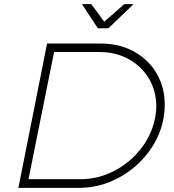

<svg xmlns="http://www.w3.org/2000/svg" viewBox="-20 -910 844 930"><path d="M778 -403Q778 -381 775 -357Q763 -260 703 -178Q643 -96 553 -48Q463 0 363 0H69L208 -699H469Q558 -699 628.5 -660.5Q699 -622 738.5 -554.5Q778 -487 778 -403ZM737 -395Q737 -469 701.5 -529Q666 -589 603.5 -623.5Q541 -658 463 -658H242L118 -42H370Q457 -42 536.5 -84Q616 -126 669 -198Q722 -270 734 -356Q737 -376 737 -395ZM582 -890H627L505 -773H454L377 -890H422L485 -805Z"/></svg>

Font: Gontserrat ExtraLight
Style: Italic
Weight: 275
Italic angle: -11.3°
Designer: Julieta Ulanovsky
Foundry: Julieta Ulanovsky
Version: Version 6.001